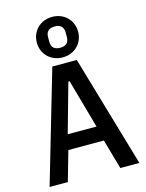

<svg xmlns="http://www.w3.org/2000/svg" viewBox="-142 -1073 884 1159"><g transform="rotate(-15 300.0 -494.0)"><path d="M581 0 377 -698H224L20 0H134L187 -186H409L462 0ZM388 -279H208L294 -585H302ZM300 -735C373 -735 429 -788 429 -861C429 -935 373 -988 300 -988C227 -988 171 -935 171 -861C171 -788 227 -735 300 -735ZM300 -795C263 -795 245 -813 245 -848V-875C245 -910 263 -928 300 -928C337 -928 355 -910 355 -875V-848C355 -813 337 -795 300 -795Z"/></g></svg>

Font: IBM Mono Medium
Style: Regular
Weight: 500
Monospace: yes
Designer: Mike Abbink, Paul van der Laan, Pieter van Rosmalen
Foundry: Bold Monday
Version: Version 2.3